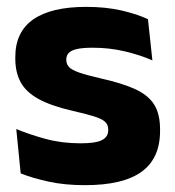

<svg xmlns="http://www.w3.org/2000/svg" viewBox="-20 -524 506 556"><path d="M225.9 12.2Q167.3 12.2 120.3 1.9Q73.4 -8.5 39.9 -21.9L27.1 -150.4Q65.5 -134.4 112.2 -121.7Q159 -109 213.5 -109Q257.2 -109 275.3 -118.3Q293.4 -127.6 293.4 -147.1V-149Q293.4 -162.7 284.3 -171.3Q275.2 -179.8 252.2 -187Q229.3 -194.2 188.3 -203.5Q126.8 -217.8 91 -237.7Q55.1 -257.6 39.7 -286.2Q24.3 -314.8 24.3 -354.5V-358.6Q24.3 -431.6 76.4 -467.9Q128.5 -504.1 229.5 -504.1Q286.5 -504.1 332.1 -493.6Q377.7 -483 408.5 -468.4L421.3 -349.2Q385.7 -364.8 341.4 -375.3Q297.1 -385.8 248.6 -385.8Q219 -385.8 202.2 -381.9Q185.4 -377.9 178.7 -370.3Q172 -362.8 172 -352.1V-350.3Q172 -338.4 179.9 -329.9Q187.8 -321.4 209.2 -313.9Q230.6 -306.5 270.7 -297.2Q332.3 -283.5 370.4 -266.3Q408.4 -249.2 426 -221.9Q443.5 -194.7 443.5 -149.3V-144.9Q443.5 -65.4 390 -26.6Q336.5 12.2 225.9 12.2Z"/></svg>

Font: Anek Gurmukhi Medium
Style: Regular
Weight: 500
Designer: Sarang Kulkarni (Gurmukhi), Yesha Goshar (Latin)
Foundry: Ek Type
Version: Version 1.003